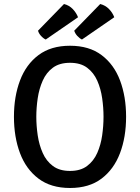

<svg xmlns="http://www.w3.org/2000/svg" viewBox="-20 -924 698 957"><path d="M161 -342Q161 -296.5 168 -249.2Q175 -202 192.8 -161.8Q210.5 -121.5 243.5 -96.8Q276.5 -72 329 -72Q381.5 -72 414.2 -96.8Q447 -121.5 464.8 -161.8Q482.5 -202 489.2 -249.2Q496 -296.5 496 -342Q496 -387.5 489.2 -434.5Q482.5 -481.5 464.8 -521.8Q447 -562 414.2 -586.5Q381.5 -611 329 -611Q276.5 -611 243.5 -586.5Q210.5 -562 192.8 -521.8Q175 -481.5 168 -434.5Q161 -387.5 161 -342ZM49.5 -342Q49.5 -443 79.8 -523Q110 -603 172 -649.5Q234 -696 329 -696Q424.5 -696 486.5 -649.2Q548.5 -602.5 578.5 -522.5Q608.5 -442.5 608.5 -342Q608.5 -240.5 578 -160.2Q547.5 -80 485.8 -33.5Q424 13 329 13Q233.5 13 171.5 -34Q109.5 -81 79.5 -161.2Q49.5 -241.5 49.5 -342ZM479.5 -904Q505.5 -897.5 523.5 -878.8Q541.5 -860 549.5 -838L388.5 -727Q376 -733 365 -745.2Q354 -757.5 350 -771ZM299 -904Q325 -897.5 342.8 -878.8Q360.5 -860 369 -838L208 -727Q195 -733 184 -745.5Q173 -758 169.5 -771Z"/></svg>

Font: Signika
Style: Regular
Weight: 400
Designer: Anna Giedry
Foundry: Anna Giedry
Version: Version 2.001